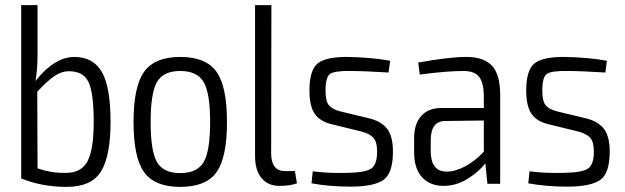

<svg xmlns="http://www.w3.org/2000/svg" viewBox="-20 -720 2448 752"><path d="M271 -497Q345 -497 379 -438Q413 -379 413 -243Q413 -109 375.5 -48.5Q338 12 241 12Q145 12 63 -21V-700H127V-506Q127 -448 119 -403Q194 -497 271 -497ZM240 -43Q298 -43 322.5 -88Q347 -133 347 -243Q347 -355 327 -398Q307 -441 250 -441Q221 -441 193 -422Q165 -403 126 -361L127 -61Q182 -41 240 -43Z M869 -242Q869 -103 828 -45.5Q787 12 686 12Q586 12 544.5 -45.5Q503 -103 503 -242Q503 -381 544.5 -439Q586 -497 686 -497Q786 -497 827.5 -439.5Q869 -382 869 -242ZM777.5 -399Q752 -442 686 -442Q620 -442 595 -399Q570 -356 570 -242Q570 -128 595 -85Q620 -42 686 -42Q752 -42 777.5 -85Q803 -128 803 -242Q803 -356 777.5 -399Z M1043 -700 1042 -120Q1042 -50 1096 -50H1135L1143 -2Q1118 8 1073 8Q1030 8 1004.5 -22.5Q979 -53 979 -108V-700Z M1344 -497Q1438 -495 1508 -482L1502 -436Q1404 -442 1353 -442Q1292 -443 1273.5 -431Q1255 -419 1255 -365Q1255 -324 1268 -308Q1281 -292 1312 -284L1428 -256Q1475 -244 1497 -214.5Q1519 -185 1519 -126Q1519 -41 1481.5 -15Q1444 11 1352 11Q1271 11 1200 -2L1205 -49Q1264 -41 1340 -43Q1410 -44 1433.5 -59.5Q1457 -75 1457 -126Q1457 -165 1442 -181Q1427 -197 1395 -205L1281 -233Q1233 -244 1212.5 -274.5Q1192 -305 1192 -365Q1192 -447 1225.5 -472.5Q1259 -498 1344 -497Z M1807 -497Q1874 -497 1906.5 -463Q1939 -429 1939 -348V0H1889L1881 -80Q1853 -45 1809.5 -18.5Q1766 8 1717 8Q1664 8 1633 -26Q1602 -60 1602 -123V-179Q1602 -235 1630 -266Q1658 -297 1708 -297H1875V-348Q1874 -396 1856.5 -419Q1839 -442 1795 -442Q1731 -442 1624 -428L1618 -475Q1739 -497 1807 -497ZM1729 -48Q1761 -47 1801 -68Q1841 -89 1875 -126V-248L1720 -246Q1667 -243 1667 -171V-129Q1667 -48 1729 -48Z M2193 -497Q2287 -495 2357 -482L2351 -436Q2253 -442 2202 -442Q2141 -443 2122.5 -431Q2104 -419 2104 -365Q2104 -324 2117 -308Q2130 -292 2161 -284L2277 -256Q2324 -244 2346 -214.5Q2368 -185 2368 -126Q2368 -41 2330.5 -15Q2293 11 2201 11Q2120 11 2049 -2L2054 -49Q2113 -41 2189 -43Q2259 -44 2282.5 -59.5Q2306 -75 2306 -126Q2306 -165 2291 -181Q2276 -197 2244 -205L2130 -233Q2082 -244 2061.5 -274.5Q2041 -305 2041 -365Q2041 -447 2074.5 -472.5Q2108 -498 2193 -497Z"/></svg>

Font: exo2condensed_l
Style: Regular
Weight: 300
Width: 3
Designer: Natanael Gama
Version: Version 1.001;PS 001.001;hotconv 1.0.70;makeotf.lib2.5.58329